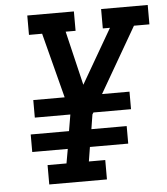

<svg xmlns="http://www.w3.org/2000/svg" viewBox="-53 -782 723 829"><g transform="rotate(-5 309.0 -367.5)"><path d="M127 0V-84H209L220 -146H66V-222H232L244 -293H90V-369H226L153 -651H96V-735H298V-651H255L311 -416L447 -651H416V-735H618V-651H551L388 -369H507V-293H344L339 -285L329 -222H482V-146H316L306 -84H377V0Z"/></g></svg>

Font: Iosevka Slab MdExObl
Style: Regular
Weight: 500
Width: 7
Italic angle: -9°
Monospace: yes
Designer: Belleve Invis
Foundry: Belleve Invis
Version: Version 11.1.1; ttfautohint (v1.8.3)